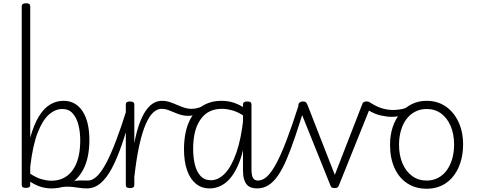

<svg xmlns="http://www.w3.org/2000/svg" viewBox="-20 -1136 2924 1175"><path d="M513 17Q489 17 468.5 14Q448 11 427.5 8.5Q407 6 384.5 6.5Q362 7 336 13L351 -13Q380 -21 405 -25Q430 -29 450.5 -30.5Q471 -32 488 -31.5Q505 -31 519 -31Q528 -31 532 -23.5Q536 -16 534.5 -7Q533 2 527.5 9.5Q522 17 513 17ZM138 14Q125 14 119 9.5Q113 5 113 -4V-1097Q113 -1107 119.5 -1111.5Q126 -1116 140 -1116Q153 -1116 159 -1111.5Q165 -1107 165 -1097V-294Q188 -375 218.5 -424.5Q249 -474 287 -496.5Q325 -519 369 -519Q443 -519 485 -455.5Q527 -392 527 -279Q527 -227 518 -181.5Q509 -136 490 -99.5Q471 -63 443.5 -37Q416 -11 378.5 3Q341 17 294 17Q262 17 230.5 7.5Q199 -2 165 -24V-4Q165 5 158.5 9.5Q152 14 138 14ZM165 -73Q203 -48 235.5 -39Q268 -30 294 -30Q328 -30 355.5 -40.5Q383 -51 404.5 -71.5Q426 -92 441 -122Q456 -152 463.5 -191Q471 -230 471 -278Q471 -328 460 -371.5Q449 -415 425 -442Q401 -469 361 -469Q318 -469 279 -434.5Q240 -400 210 -322.5Q180 -245 165 -115Z M512 17Q502 17 496.5 9.5Q491 2 491.5 -7Q492 -16 499 -23.5Q506 -31 519 -31Q545 -31 572 -56Q599 -81 628 -134.5Q657 -188 689.5 -273Q722 -358 759 -477Q762 -487 770.5 -488.5Q779 -490 786 -485Q793 -480 790 -469Q759 -349 728 -258Q697 -167 664.5 -106Q632 -45 594.5 -14Q557 17 512 17Z M775 15Q762 15 756 10.5Q750 6 750 -4V-496Q750 -506 756 -510.5Q762 -515 775 -515Q789 -515 795.5 -510.5Q802 -506 802 -496V-260Q817 -339 837 -389.5Q857 -440 879 -468Q901 -496 924 -507.5Q947 -519 971 -519Q982 -519 987 -511.5Q992 -504 991.5 -494.5Q991 -485 985.5 -477.5Q980 -470 969 -470Q942 -470 917.5 -447.5Q893 -425 871.5 -375.5Q850 -326 832.5 -246.5Q815 -167 802 -53V-4Q802 6 795.5 10.5Q789 15 775 15Z M1130 -427Q1107 -427 1085.5 -433.5Q1064 -440 1045 -448.5Q1026 -457 1007.5 -463.5Q989 -470 968 -470Q957 -470 951 -477.5Q945 -485 945 -494.5Q945 -504 951.5 -511.5Q958 -519 970 -519Q996 -519 1018.5 -511.5Q1041 -504 1062.5 -494.5Q1084 -485 1106.5 -477.5Q1129 -470 1153 -470Q1167 -470 1184 -473.5Q1201 -477 1216 -485Q1223 -489 1229 -486Q1235 -483 1237.5 -476.5Q1240 -470 1239.5 -463.5Q1239 -457 1233 -454Q1215 -445 1196 -439Q1177 -433 1160.5 -430Q1144 -427 1130 -427Z M1262 17Q1214 17 1179 -11.5Q1144 -40 1125 -93.5Q1106 -147 1106 -223Q1106 -275 1115 -320.5Q1124 -366 1142.5 -402.5Q1161 -439 1189 -465Q1217 -491 1253.5 -505Q1290 -519 1336 -519Q1376 -519 1410.5 -507.5Q1445 -496 1483 -471V-419Q1442 -449 1405 -459.5Q1368 -470 1339 -470Q1305 -470 1277 -460Q1249 -450 1228 -429.5Q1207 -409 1192 -379.5Q1177 -350 1169.5 -311Q1162 -272 1162 -224Q1162 -173 1172.5 -129.5Q1183 -86 1207 -59.5Q1231 -33 1271 -33Q1316 -33 1356 -74Q1396 -115 1426 -200Q1456 -285 1470 -416L1490 -349Q1476 -223 1444 -142Q1412 -61 1366 -22Q1320 17 1262 17ZM1553 17Q1533 17 1517 11.5Q1501 6 1490 -7Q1479 -20 1473 -41.5Q1467 -63 1467 -95V-496Q1467 -506 1473.5 -510.5Q1480 -515 1493 -515Q1507 -515 1513 -510.5Q1519 -506 1519 -496V-100Q1519 -64 1528 -47.5Q1537 -31 1559 -31Q1569 -31 1573.5 -23.5Q1578 -16 1577.5 -7Q1577 2 1571 9.5Q1565 17 1553 17Z M1554 17Q1543 17 1538 9.5Q1533 2 1533.5 -7Q1534 -16 1540.5 -23.5Q1547 -31 1558 -31Q1587 -31 1613.5 -55Q1640 -79 1669.5 -133Q1699 -187 1733 -276Q1767 -365 1809 -496Q1812 -506 1821.5 -505Q1831 -504 1839.5 -497.5Q1848 -491 1845 -482Q1814 -382 1787 -302Q1760 -222 1734.5 -162Q1709 -102 1681.5 -62Q1654 -22 1622.5 -2.5Q1591 17 1554 17Z M2028 15Q2014 15 2009 10Q2004 5 2001 -4L1808 -484Q1803 -496 1810.5 -505.5Q1818 -515 1835 -515Q1846 -515 1851.5 -510.5Q1857 -506 1861 -496L2029 -66L2196 -496Q2199 -506 2205 -510.5Q2211 -515 2222 -515Q2240 -515 2247 -506.5Q2254 -498 2248 -484L2055 -4Q2052 5 2046.5 10Q2041 15 2028 15Z M2377 -421Q2347 -421 2307.5 -430Q2268 -439 2224 -468Q2215 -474 2214.5 -482.5Q2214 -491 2218.5 -499Q2223 -507 2230 -510.5Q2237 -514 2244 -509Q2286 -482 2320 -472.5Q2354 -463 2383 -463Q2400 -463 2417.5 -465Q2435 -467 2450 -471Q2465 -475 2473 -481Q2483 -488 2490.5 -482Q2498 -476 2498 -466Q2498 -456 2486 -448Q2472 -439 2453.5 -433Q2435 -427 2414.5 -424Q2394 -421 2377 -421Z M2591 19Q2523 19 2472.5 -14Q2422 -47 2394.5 -107.5Q2367 -168 2367 -250Q2367 -310 2383.5 -359Q2400 -408 2430.5 -444Q2461 -480 2501.5 -499.5Q2542 -519 2591 -519Q2657 -519 2707 -485Q2757 -451 2785.5 -390.5Q2814 -330 2814 -252Q2814 -204 2803.5 -162Q2793 -120 2774 -87Q2755 -54 2728 -30Q2701 -6 2666.5 6.5Q2632 19 2591 19ZM2591 -31Q2629 -31 2660 -47Q2691 -63 2713 -92.5Q2735 -122 2747 -162.5Q2759 -203 2759 -252Q2759 -315 2738 -364.5Q2717 -414 2679.5 -441.5Q2642 -469 2591 -469Q2553 -469 2521.5 -453Q2490 -437 2468 -408Q2446 -379 2434 -338.5Q2422 -298 2422 -250Q2422 -186 2443 -136.5Q2464 -87 2502 -59Q2540 -31 2591 -31Z"/></svg>

Font: Playwrite FR Moderne ExtraLight
Style: Regular
Weight: 250
Version: Version 1.002